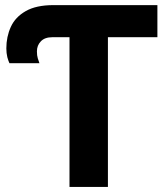

<svg xmlns="http://www.w3.org/2000/svg" viewBox="-20 -734 658 754"><path d="M252.9 0V-587.9H186Q155.3 -587.9 140.1 -571.3Q125 -555.7 125 -532.2Q125 -515.6 128.4 -504.9Q129.9 -501.5 131.8 -494.9Q133.8 -488.3 134.8 -485.8H17.1Q12.7 -495.1 8.8 -509.3Q4.9 -525.9 4.9 -543.9Q4.9 -589.8 22.5 -628.4Q40 -667 81.1 -690.4Q122.1 -713.9 189.9 -713.9H598.1V-587.9H403.8V0Z"/></svg>

Font: Droid Sans Thai
Style: Bold
Weight: 700
Designer: Steve Matteson
Foundry: Ascender Corporation
Version: Version 1.00